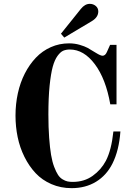

<svg xmlns="http://www.w3.org/2000/svg" viewBox="-20 -954 700 992"><path d="M582 -722.2V-415H549.8Q526.9 -546.4 470 -622.3Q413.1 -698.2 340.8 -698.2Q321.8 -698.2 307.1 -692.1Q292.5 -686 277.3 -665.3Q262.2 -644.5 252.4 -608.9Q242.7 -573.2 236.3 -511Q230 -448.7 230 -362.8Q230 -295.9 233.9 -242.9Q237.8 -189.9 243.9 -153.8Q250 -117.7 260 -91.6Q270 -65.4 279.8 -50.5Q289.6 -35.6 303.5 -27.3Q317.4 -19 329.1 -16.6Q340.8 -14.2 356 -14.2Q415 -14.2 458.7 -45.4Q502.4 -76.7 526.9 -123Q555.7 -178.2 565.9 -274.9H602.1Q595.2 -177.2 561 -108.9Q530.3 -47.9 476.1 -14.9Q421.9 18.1 350.1 18.1Q293.5 18.1 245.6 -2.7Q197.8 -23.4 164.1 -59.3Q130.4 -95.2 106.4 -143.3Q82.5 -191.4 71.3 -245.4Q60.1 -299.3 60.1 -356.9Q60.1 -416.5 72.3 -472.2Q84.5 -527.8 108.4 -574.5Q132.3 -621.1 165.5 -656Q198.7 -690.9 242.7 -710.4Q286.6 -730 336.9 -730Q365.7 -730 391.6 -722.4Q417.5 -714.8 432.9 -706.5Q448.2 -698.2 475.1 -681.2Q499.5 -666 509.8 -666Q523.9 -666 532.2 -685.1L548.8 -722.2ZM294.9 -779.8 397.9 -908.2Q418.9 -934.1 443.8 -934.1Q461.9 -934.1 474.9 -923.1Q487.8 -912.1 487.8 -895Q487.8 -865.2 455.1 -845.2L312 -759.8Z"/></svg>

Font: Flanker Steampunk
Style: Bold
Weight: 700
Designer: Alexey Kryukov, Leonardo Di Lena
Foundry: Alexey Kryukov, Leonardo Di Lena
Version: 1.210